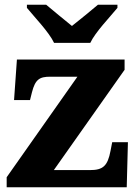

<svg xmlns="http://www.w3.org/2000/svg" viewBox="-20 -786 576 806"><path d="M207 -606H359C380 -651 442 -715 473 -753V-766H391C367 -745 312 -701 282 -677C252 -701 199 -745 174 -766H93V-753C124 -715 186 -651 207 -606ZM8 0H512L517 -189H451L444 -153C432 -89 412 -72 358 -72H206L503 -493V-536H51L39 -366H106L114 -398C128 -453 146 -464 191 -464H305L8 -42Z"/></svg>

Font: Noto Serif Malayalam ExtraBold
Style: Regular
Weight: 800
Designer: Indian type Foundry, Jelle Bosma, Monotype Design Team
Foundry: Monotype Imaging Inc.
Version: Version 2.104